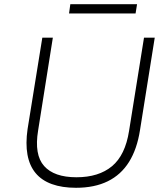

<svg xmlns="http://www.w3.org/2000/svg" viewBox="-20 -884 790 912"><path d="M341 8Q275 8 226.5 -9.5Q178 -27 149 -62Q120 -97 110.5 -149.5Q101 -202 111 -271L181 -705H231L161 -264Q142 -149 189.5 -95.5Q237 -42 343 -42Q449 -42 512 -94.5Q575 -147 593 -262L664 -705H715L645 -266Q631 -176 593 -115Q555 -54 492 -23Q429 8 341 8ZM308 -820 314 -864H631L624 -820Z"/></svg>

Font: Nunito Sans 7pt ExtraLight
Style: Italic
Weight: 250
Italic angle: -9°
Designer: Vernon Adams
Foundry: Vernon Adams
Version: Version 3.101;gftools[0.9.27]